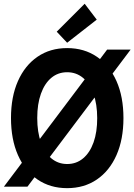

<svg xmlns="http://www.w3.org/2000/svg" viewBox="-31 -980 705 1008"><path d="M321.4 7.8Q232.3 7.8 166 -37.6Q99.7 -83 63.2 -165.8Q26.7 -248.5 26.7 -360.4Q26.7 -471.9 63.2 -554.3Q99.7 -636.7 166 -682.1Q232.3 -727.5 321.4 -727.5Q411 -727.5 477.5 -682.1Q544 -636.6 580.6 -554.3Q617.1 -471.9 617.1 -360.2Q617.1 -248.5 580.6 -165.8Q544 -83 477.5 -37.6Q411 7.8 321.4 7.8ZM321.8 -118.9Q369.9 -118.9 405.5 -148.8Q441 -178.6 460.3 -232.9Q479.5 -287.1 479.3 -360.4Q479.1 -433.6 459.6 -487.7Q440.2 -541.7 404.7 -571.3Q369.2 -600.8 321.4 -600.8Q273.8 -600.8 238.5 -571.4Q203.2 -542 183.9 -487.9Q164.5 -433.9 164.5 -360.4Q164.5 -286.8 183.9 -232.5Q203.2 -178.2 238.6 -148.6Q274 -118.9 321.8 -118.9ZM-10.5 0 531.5 -719.7H654.9L113.1 0ZM321.5 -755.6 266.8 -813.6 413.5 -960.3 476.9 -876.9Z"/></svg>

Font: Reddit Sans Condensed
Style: Regular
Weight: 400
Designer: Stephen Hutchings
Foundry: Reddit
Version: Version 1.014